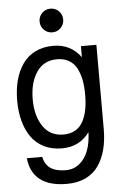

<svg xmlns="http://www.w3.org/2000/svg" viewBox="-63 -788 675 1052"><g transform="rotate(-5 275.0 -262.0)"><path d="M189.9 -679.2Q189.9 -706.1 208.7 -725.1Q227.5 -744.1 254.9 -744.1Q282.2 -744.1 301 -725.1Q319.8 -706.1 319.8 -679.2Q319.8 -651.9 300.8 -632.8Q281.7 -613.8 254.9 -613.8Q228 -613.8 209 -632.8Q189.9 -651.9 189.9 -679.2ZM403.8 -51.8Q349.1 23.9 252 23.9Q196.8 23.9 153.8 2.7Q110.8 -18.6 84 -56.6Q57.1 -94.7 43.5 -145.5Q29.8 -196.3 29.8 -257.8Q29.8 -319.3 43.5 -370.1Q57.1 -420.9 84 -459.2Q110.8 -497.6 153.8 -518.8Q196.8 -540 252 -540Q348.6 -540 403.8 -463.9V-524.9H488.8V-62Q488.8 0 475.8 50.3Q462.9 100.6 436.3 139.2Q409.7 177.7 365.5 199Q321.3 220.2 262.2 220.2Q165.5 220.2 114 179.2Q62.5 138.2 55.2 61H140.1Q155.3 145 262.2 145Q306.6 145 338.6 118.4Q370.6 91.8 386.5 48.1Q402.3 4.4 403.8 -51.8ZM267.1 -464.8Q192.9 -464.8 154.1 -406.7Q115.2 -348.6 115.2 -257.8Q115.2 -167 154.1 -108.9Q192.9 -50.8 267.1 -50.8Q304.7 -50.8 332 -66.7Q359.4 -82.5 374.8 -111.8Q390.1 -141.1 397 -177Q403.8 -212.9 403.8 -257.8Q403.8 -302.7 397 -338.6Q390.1 -374.5 374.8 -403.8Q359.4 -433.1 332 -449Q304.7 -464.8 267.1 -464.8Z"/></g></svg>

Font: Miedinger*
Style: Book
Weight: 400
Version: Version 001.000